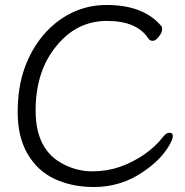

<svg xmlns="http://www.w3.org/2000/svg" viewBox="-20 -733 743 771"><path d="M660 -150Q626 -91 556 -44Q467 18 357 18Q270 18 200.5 -14Q131 -46 91 -114.5Q51 -183 51 -282Q51 -381 78 -457.5Q105 -534 153.5 -591.5Q202 -649 267 -681Q332 -713 408 -713Q557 -713 628 -628Q631 -624 631 -613.5Q631 -603 618 -586Q605 -569 593.5 -569Q582 -569 576 -578Q530 -649 409.5 -649Q289 -649 208 -550Q123 -449 123 -288.5Q123 -128 238 -72Q292 -45 350.5 -45Q409 -45 460 -62.5Q511 -80 558 -112Q605 -144 636 -185Q648 -200 661 -200Q674 -200 674 -187Q674 -174 660 -150Z"/></svg>

Font: Moon Stars Kai T
Style: Regular
Weight: 400
Designer: GuiWonder
Version: Version 1.101